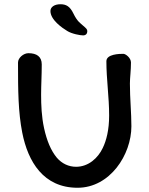

<svg xmlns="http://www.w3.org/2000/svg" viewBox="-20 -884 703 906"><path d="M265 -864C237 -864 218 -851 218 -832C218 -790 274 -752 297 -738C319 -724 359 -717 372 -717C386 -717 392 -726 392 -737C392 -746 386 -751 372 -763C358 -776 345 -782 326 -821C310 -854 292 -864 265 -864ZM177 -580C177 -617 153 -633 114 -633C91 -633 65 -611 65 -589C65 -454 66 -355 85 -258C112 -121 185 2 346 2C499 2 600 -154 600 -288C600 -353 593 -418 593 -490C593 -517 598 -552 598 -589C598 -611 573 -630 562 -630C544 -630 482 -629 482 -595C482 -510 495 -427 495 -339C495 -271 482 -221 465 -186C443 -139 398 -97 339 -97C304 -97 272 -112 248 -140C220 -174 201 -220 188 -279C176 -334 174 -388 174 -438C174 -483 177 -527 177 -580Z"/></svg>

Font: Itim
Style: Regular
Weight: 400
Designer: CadsonDemak Team
Foundry: Pablo Impallari
Version: Version 1.002;PS 001.002;hotconv 1.0.88;makeotf.lib2.5.64775